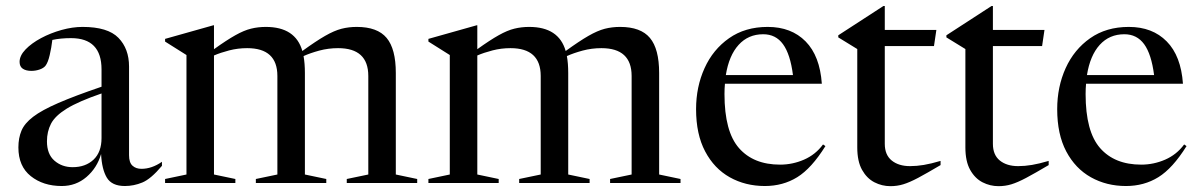

<svg xmlns="http://www.w3.org/2000/svg" viewBox="-20 -612 4010 642"><path d="M521.5 -57.5Q484.5 -13.5 456 -1.8Q427.5 10 397.5 10Q354 10 337.2 -18Q320.5 -46 318 -97Q304.5 -50.5 269.2 -20.2Q234 10 186.5 10Q124.5 10 83 -23Q41.5 -56 41.5 -119Q41.5 -150.5 51.8 -175Q62 -199.5 90.8 -221.5Q119.5 -243.5 174.8 -267.5Q230 -291.5 319.5 -322V-380Q319.5 -484.5 217.5 -484.5Q183 -484.5 155 -478.5Q152 -452.5 146.2 -427.8Q140.5 -403 132 -392Q125.5 -384 112.2 -379.5Q99 -375 85 -375Q67 -375 56.2 -382.2Q45.5 -389.5 45.5 -405Q45.5 -426 65.5 -446.8Q85.5 -467.5 117.2 -484.5Q149 -501.5 185.8 -511.8Q222.5 -522 256 -522Q340.5 -522 376 -485.5Q411.5 -449 411.5 -389.5V-93Q411.5 -68.5 423 -58Q434.5 -47.5 453 -47.5Q487.5 -47.5 521.5 -71ZM137 -139.5Q137 -96.5 162 -74.8Q187 -53 223 -53Q266 -53 292.8 -78.2Q319.5 -103.5 319.5 -150.5V-299.5Q242.5 -273 203.2 -248.8Q164 -224.5 150.5 -198.2Q137 -172 137 -139.5Z M999.5 -368V-28.5L1071 -13.5V0H835.5V-13.5L907.5 -28.5V-358Q907.5 -451 806.5 -451Q775.5 -451 746.5 -443.5Q717.5 -436 695.5 -426.5V-28.5L767 -13.5V0H532V-13.5L603.5 -28.5V-428L532 -473V-482L693.5 -527.5H695.5V-447.5Q738 -478 767 -494.2Q796 -510.5 819.5 -516.2Q843 -522 869 -522Q968 -522 991 -441.5Q1036.5 -474.5 1067 -492Q1097.5 -509.5 1121.8 -515.8Q1146 -522 1173 -522Q1242 -522 1272.8 -485.2Q1303.5 -448.5 1303.5 -368V-28.5L1375 -13.5V0H1139.5V-13.5L1211.5 -28.5V-358Q1211.5 -451 1110.5 -451Q1078 -451 1047.5 -442.8Q1017 -434.5 995 -424.5Q999.5 -400 999.5 -368Z M1880 -368V-28.5L1951.5 -13.5V0H1716V-13.5L1788 -28.5V-358Q1788 -451 1687 -451Q1656 -451 1627 -443.5Q1598 -436 1576 -426.5V-28.5L1647.5 -13.5V0H1412.5V-13.5L1484 -28.5V-428L1412.5 -473V-482L1574 -527.5H1576V-447.5Q1618.5 -478 1647.5 -494.2Q1676.5 -510.5 1700 -516.2Q1723.5 -522 1749.5 -522Q1848.5 -522 1871.5 -441.5Q1917 -474.5 1947.5 -492Q1978 -509.5 2002.2 -515.8Q2026.5 -522 2053.5 -522Q2122.5 -522 2153.2 -485.2Q2184 -448.5 2184 -368V-28.5L2255.5 -13.5V0H2020V-13.5L2092 -28.5V-358Q2092 -451 1991 -451Q1958.5 -451 1928 -442.8Q1897.5 -434.5 1875.5 -424.5Q1880 -400 1880 -368Z M2547 -522Q2626 -522 2673.8 -473.5Q2721.5 -425 2728 -332H2404Q2402.5 -315.5 2402.5 -297.5Q2402.5 -172 2451 -116.8Q2499.5 -61.5 2588.5 -61.5Q2630 -61.5 2668.5 -78.2Q2707 -95 2732 -129L2740 -123.5Q2693.5 -49 2645.8 -19.5Q2598 10 2537.5 10Q2472.5 10 2420.2 -19.2Q2368 -48.5 2337.8 -105.8Q2307.5 -163 2307.5 -247Q2307.5 -321.5 2335.8 -384Q2364 -446.5 2417.8 -484.2Q2471.5 -522 2547 -522ZM2532 -497.5Q2482 -497.5 2449.8 -462Q2417.5 -426.5 2407 -361H2631.5Q2622.5 -431 2598.2 -464.2Q2574 -497.5 2532 -497.5Z M2938.5 -131Q2938.5 -94 2961.8 -75.2Q2985 -56.5 3023 -56.5Q3045 -56.5 3069 -60.5Q3093 -64.5 3125 -74V-60Q3078.5 -32.5 3049.8 -17.2Q3021 -2 3000.5 4.2Q2980 10.5 2957.5 10.5Q2929 10.5 2903.8 -2.5Q2878.5 -15.5 2862.5 -44Q2846.5 -72.5 2846.5 -119V-448L2783 -487V-494L2934 -592H2938.5V-512H3111L3103 -458H2938.5Z M3300 -131Q3300 -94 3323.2 -75.2Q3346.5 -56.5 3384.5 -56.5Q3406.5 -56.5 3430.5 -60.5Q3454.5 -64.5 3486.5 -74V-60Q3440 -32.5 3411.2 -17.2Q3382.5 -2 3362 4.2Q3341.5 10.5 3319 10.5Q3290.5 10.5 3265.2 -2.5Q3240 -15.5 3224 -44Q3208 -72.5 3208 -119V-448L3144.5 -487V-494L3295.5 -592H3300V-512H3472.5L3464.5 -458H3300Z M3754.5 -522Q3833.5 -522 3881.2 -473.5Q3929 -425 3935.5 -332H3611.5Q3610 -315.5 3610 -297.5Q3610 -172 3658.5 -116.8Q3707 -61.5 3796 -61.5Q3837.5 -61.5 3876 -78.2Q3914.5 -95 3939.5 -129L3947.5 -123.5Q3901 -49 3853.2 -19.5Q3805.5 10 3745 10Q3680 10 3627.8 -19.2Q3575.5 -48.5 3545.2 -105.8Q3515 -163 3515 -247Q3515 -321.5 3543.2 -384Q3571.5 -446.5 3625.2 -484.2Q3679 -522 3754.5 -522ZM3739.5 -497.5Q3689.5 -497.5 3657.2 -462Q3625 -426.5 3614.5 -361H3839Q3830 -431 3805.8 -464.2Q3781.5 -497.5 3739.5 -497.5Z"/></svg>

Font: Newsreader 72pt
Style: Regular
Weight: 400
Designer: Hugues Gentile
Foundry: Production Type
Version: Version 1.003; ttfautohint (v1.8.3)